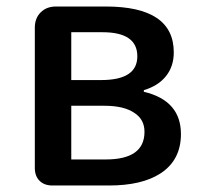

<svg xmlns="http://www.w3.org/2000/svg" viewBox="-20 -570 618 590"><path d="M141 0Q116 0 101.5 -14.5Q87 -29 87 -54V-485Q87 -514 105 -532Q123 -550 152 -550H305Q514 -550 514 -409Q514 -366 490 -336Q466 -306 422 -293V-288Q536 -261 536 -158Q536 -78 473 -37Q416 0 315 0H201ZM199 -80H305Q424 -80 424 -165Q424 -203 393 -223Q361 -245 301 -245H199V-162ZM199 -324H291Q402 -324 402 -397Q402 -471 295 -471H199V-397Z"/></svg>

Font: GenSenRounded TW M
Style: Regular
Weight: 500
Version: Version 1.501;PS 1;hotconv 16.6.51;makeotf.lib2.5.65220